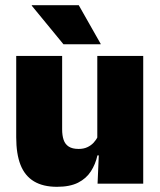

<svg xmlns="http://www.w3.org/2000/svg" viewBox="-20 -708 618 740"><path d="M42.5 -492.5H219.5V-209.5Q219.5 -186 225.2 -169Q231 -152 245 -143Q259 -134 283 -134Q302 -134 316.2 -140.5Q330.5 -147 340.8 -158Q351 -169 357 -182L384 -109H355.5Q348 -75 330.2 -47.5Q312.5 -20 281 -4Q249.5 12 199.5 12Q146 12 111 -9Q76 -30 59.2 -72.2Q42.5 -114.5 42.5 -179ZM355 -492.5H532V0H356L361.5 -126.5L355 -144.5ZM102.5 -688H283.5L368 -539V-537.5H224.5L102.5 -686Z"/></svg>

Font: Anek Devanagari ExtraBold
Style: Regular
Weight: 800
Designer: Kailash Malviya (Devanagari) & Yesha Goshar (Latin)
Foundry: Ek Type
Version: Version 1.003